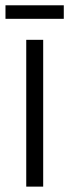

<svg xmlns="http://www.w3.org/2000/svg" viewBox="-39 -694 257 714"><path d="M58.6 0H121.6V-545.9H58.6ZM-18.6 -624H198.2V-674.3H-18.6Z"/></svg>

Font: Guggenheim Sans Display Light
Style: Regular
Weight: 300
Designer: Modified by Tom Baber under direction of Pentagram Design 2023
Foundry: rsms
Version: Version 1.001;Glyphs 3.1.2 (3151)